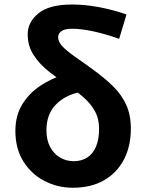

<svg xmlns="http://www.w3.org/2000/svg" viewBox="-20 -832 656 865"><path d="M307.8 13.8Q239 13.8 180 -17Q121 -47.7 85.1 -105.1Q49.3 -162.5 49.3 -242.7Q49.3 -311.6 80.6 -362.3Q111.9 -413 162.9 -446.4Q213.8 -479.8 271.5 -496.9L338.6 -417Q269.9 -401.8 229.6 -358.6Q189.2 -315.4 189.2 -244.9Q189.2 -200.9 206.1 -169.5Q223 -138.1 251.1 -121.9Q279.3 -105.8 311.7 -105.8Q347.4 -105.8 373 -122.3Q398.6 -138.8 412.5 -171.4Q426.4 -203.9 426.4 -252.2Q426.4 -298.1 406.6 -332.8Q386.9 -367.4 353.9 -395.7Q320.9 -423.9 281.2 -450.2Q240.5 -478.2 199.5 -510.4Q158.6 -542.7 131.7 -583.6Q104.8 -624.6 104.8 -677.5Q104.8 -732.4 153.2 -772Q201.7 -811.7 304.7 -811.7Q362.8 -811.7 426 -799.8Q489.2 -788 549.9 -766.9L516.8 -657Q454.9 -679 400.8 -690.7Q346.7 -702.5 304.3 -702.5Q271.1 -702.5 256.5 -691.4Q241.9 -680.4 241.9 -664.7Q241.9 -641.9 264.4 -619.8Q286.9 -597.8 323.2 -572.7Q359.5 -547.6 402.2 -516.1Q451.7 -480.2 489.5 -443.1Q527.4 -406 548.5 -360.3Q569.5 -314.6 569.5 -252Q569.5 -173.1 538.2 -113.1Q506.8 -53.1 448.6 -19.7Q390.3 13.8 307.8 13.8Z"/></svg>

Font: Noto Sans JP
Style: Regular
Weight: 100
Designer: Ryoko NISHIZUKA 西塚涼子 (kana, bopomofo & ideographs); Paul D. Hunt (Latin, Greek & Cyrillic); Sandoll Communications 산돌커뮤니
Foundry: Adobe
Version: Version 2.004;hotconv 1.0.118;makeotfexe 2.5.65603